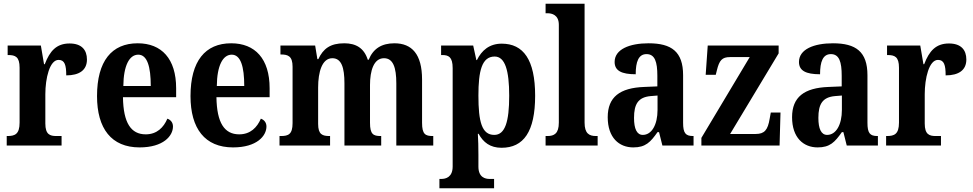

<svg xmlns="http://www.w3.org/2000/svg" viewBox="-20 -780 5213 1029"><path d="M16 0H310V-51H282C248 -51 223 -59 223 -118V-275C223 -360 246 -459 294 -459C327 -459 335 -431 335 -376C405 -376 446 -404 446 -461C446 -512 418 -547 353 -547C283 -547 247 -507 220 -436H216L199 -536H21V-485H24C62 -485 85 -476 85 -417V-123C85 -60 59 -51 20 -51H16Z M728 10C856 10 907 -52 907 -102C907 -124 894 -138 877 -144C857 -97 821 -60 761 -60C682 -60 641 -121 639 -259H924V-307C924 -465 846 -548 718 -548C579 -548 500 -453 500 -265C500 -91 577 10 728 10ZM788 -319H641C642 -428 673 -487 721 -487C769 -487 788 -423 788 -319Z M1229 10C1357 10 1408 -52 1408 -102C1408 -124 1395 -138 1378 -144C1358 -97 1322 -60 1262 -60C1183 -60 1142 -121 1140 -259H1425V-307C1425 -465 1347 -548 1219 -548C1080 -548 1001 -453 1001 -265C1001 -91 1078 10 1229 10ZM1289 -319H1142C1143 -428 1174 -487 1222 -487C1270 -487 1289 -423 1289 -319Z M1478 0H1749V-51H1746C1708 -51 1685 -59 1685 -116V-311C1685 -394 1706 -468 1761 -468C1810 -468 1826 -418 1826 -333V0H2023V-51H2020C1981 -51 1963 -60 1963 -122V-324C1963 -401 1983 -468 2038 -468C2087 -468 2104 -418 2104 -333V0H2302V-51H2299C2260 -51 2242 -60 2242 -122V-354C2242 -490 2187 -548 2094 -548C2025 -548 1980 -519 1956 -460H1951C1931 -523 1887 -548 1825 -548C1750 -548 1712 -519 1686 -463H1681L1669 -536H1483V-488H1486C1524 -488 1548 -479 1548 -422V-120C1548 -60 1525 -51 1486 -51H1478Z M2335 229H2628V179H2604C2581 179 2544 171 2544 113V49C2544 8 2543 -30 2541 -63H2545C2570 -17 2607 12 2668 12C2786 12 2848 -74 2848 -267C2848 -460 2785 -546 2669 -546C2602 -546 2561 -509 2536 -458H2533L2516 -536H2344V-485H2350C2383 -485 2406 -476 2406 -415V112C2406 170 2369 179 2345 179H2335ZM2629 -57C2562 -57 2544 -128 2544 -268C2544 -399 2562 -477 2631 -477C2687 -477 2709 -402 2709 -267C2709 -128 2687 -57 2629 -57Z M2904 0H3183V-51H3174C3138 -51 3113 -64 3113 -123V-760H2904V-709H2914C2937 -709 2975 -701 2975 -647V-123C2975 -64 2950 -51 2914 -51H2904Z M3374 10C3440 10 3466 -18 3504 -72H3512L3530 0H3697V-51H3694C3654 -51 3641 -67 3641 -122V-377C3641 -503 3579 -548 3456 -548C3354 -548 3274 -516 3274 -448C3274 -401 3311 -382 3387 -382C3387 -449 3402 -490 3445 -490C3490 -490 3503 -448 3503 -374V-317L3432 -314C3302 -309 3237 -260 3237 -152C3237 -42 3298 10 3374 10ZM3425 -57C3393 -57 3378 -90 3378 -148C3378 -222 3400 -259 3467 -265L3504 -268V-191C3504 -112 3473 -57 3425 -57Z M3739 0H4158L4163 -177H4111L4105 -144C4095 -83 4077 -62 4030 -62H3893L4153 -494V-536H3773L3762 -379H3816L3822 -403C3835 -457 3850 -474 3892 -474H3998L3739 -41Z M4362 10C4428 10 4454 -18 4492 -72H4500L4518 0H4685V-51H4682C4642 -51 4629 -67 4629 -122V-377C4629 -503 4567 -548 4444 -548C4342 -548 4262 -516 4262 -448C4262 -401 4299 -382 4375 -382C4375 -449 4390 -490 4433 -490C4478 -490 4491 -448 4491 -374V-317L4420 -314C4290 -309 4225 -260 4225 -152C4225 -42 4286 10 4362 10ZM4413 -57C4381 -57 4366 -90 4366 -148C4366 -222 4388 -259 4455 -265L4492 -268V-191C4492 -112 4461 -57 4413 -57Z M4729 0H5023V-51H4995C4961 -51 4936 -59 4936 -118V-275C4936 -360 4959 -459 5007 -459C5040 -459 5048 -431 5048 -376C5118 -376 5159 -404 5159 -461C5159 -512 5131 -547 5066 -547C4996 -547 4960 -507 4933 -436H4929L4912 -536H4734V-485H4737C4775 -485 4798 -476 4798 -417V-123C4798 -60 4772 -51 4733 -51H4729Z"/></svg>

Font: Noto Serif Ethiopic Condensed
Style: Bold
Weight: 700
Width: 3
Designer: Monotype Design Team
Foundry: Monotype Imaging Inc.
Version: Version 2.102